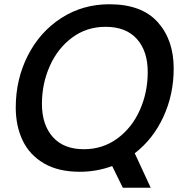

<svg xmlns="http://www.w3.org/2000/svg" viewBox="-20 -795 857 902"><path d="M613 -75 688 87H557L507 -15Q434 12 355 12Q254 12 186.5 -27.5Q119 -67 86.5 -135Q54 -203 54 -290Q54 -422 110.5 -533.5Q167 -645 267.5 -710Q368 -775 494 -775Q645 -775 720.5 -691.5Q796 -608 796 -473Q796 -351 747.5 -246Q699 -141 613 -75ZM374 -94Q463 -94 531.5 -144.5Q600 -195 637 -278Q674 -361 674 -457Q674 -555 623 -612Q572 -669 476 -669Q387 -669 319 -618.5Q251 -568 214 -485Q177 -402 177 -307Q177 -209 228 -151.5Q279 -94 374 -94Z"/></svg>

Font: Open Sauce One Medium Italic
Style: Regular
Weight: 500
Italic angle: -10°
Designer: Alfredo Marco Pradil
Foundry: Creative Sauce Fz LLC
Version: Version 1.477